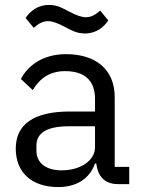

<svg xmlns="http://www.w3.org/2000/svg" viewBox="-20 -748 574 780"><path d="M325 -612C371 -612 402 -638 420 -665L387 -705C367 -688 351 -678 329 -678C312 -678 291 -685 259 -702C238 -713 214 -728 179 -728C133 -728 102 -702 84 -675L117 -635C137 -652 153 -662 175 -662C192 -662 213 -655 245 -638C266 -627 290 -612 325 -612ZM505 0V-70H446V-354C446 -463 372 -528 248 -528C155 -528 93 -482 65 -427L113 -382C141 -429 182 -459 244 -459C326 -459 366 -419 366 -346V-295H264C114 -295 44 -241 44 -144C44 -48 108 12 217 12C289 12 344 -21 366 -84H371C377 -36 401 0 460 0ZM230 -56C168 -56 128 -85 128 -136V-157C128 -207 169 -235 260 -235H366V-150C366 -97 309 -56 230 -56Z"/></svg>

Font: LVC Sans
Style: Regular
Weight: 400
Designer: Mike Abbink, Paul van der Laan, Pieter van Rosmalen
Foundry: Bold Monday
Version: Version 3.0